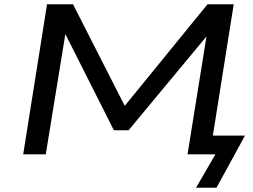

<svg xmlns="http://www.w3.org/2000/svg" viewBox="-20 -725 1190 902"><path d="M901 157 992 0H861L952 -566L956 -561L584 -113H515L282 -575L289 -577L195 0H89L201 -705H323L572 -216L558 -218L955 -705H1078L980 -88H1131L997 157Z"/></svg>

Font: Nunito Sans 7pt Expanded Medium
Style: Italic
Weight: 500
Width: 7
Italic angle: -9°
Designer: Vernon Adams
Foundry: Vernon Adams
Version: Version 3.101;gftools[0.9.27]